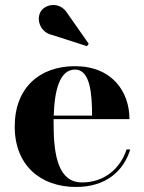

<svg xmlns="http://www.w3.org/2000/svg" viewBox="-20 -733 573 763"><path d="M187.5 -594 325.5 -549.5 332.5 -559 247.5 -680.5C218 -728 161.5 -717 143 -689C122 -657 139.5 -604 187.5 -594ZM497.5 -139H483C458 -63 394.5 -8 306 -8C213.5 -8 193 -111 193 -240C193 -246.5 193 -253 193 -259.5H494.5C494.5 -368.5 425.5 -470 278 -470C138 -470 38.5 -385 38.5 -230C38.5 -75 142 10 282 10C402 10 471.5 -54 497.5 -139ZM278 -456.5C340 -456.5 345.5 -356 346 -273.5H193.5C196.5 -373.5 217 -456.5 278 -456.5Z"/></svg>

Font: Bodoni* 16pt
Style: Bold
Weight: 700
Version: Version 2.3